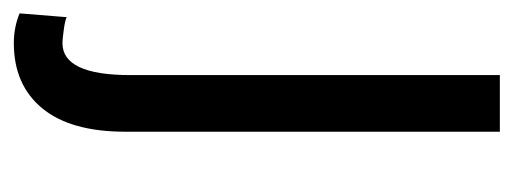

<svg xmlns="http://www.w3.org/2000/svg" viewBox="-280 -304 782 293"><g transform="rotate(90 111.5 -157.0)"><path d="M165.5 -528.3H79.1V35.6C79.1 104.7 62.8 139.2 30.3 139.2C26.4 139.2 19.6 138.5 10 137.2C0.4 135.9 -6 134.4 -9.3 132.8L-15.1 204.6C-1.1 210.4 14 213.4 30.3 213.4C72.9 213.4 106.1 198.9 129.9 169.9C153.6 141 165.5 98.8 165.5 43.5Z"/></g></svg>

Font: Roboto Condensed
Style: Regular
Weight: 400
Designer: Google
Version: Version 2.134; 2016